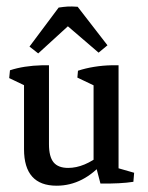

<svg xmlns="http://www.w3.org/2000/svg" viewBox="-20 -573 463 601"><path d="M157.2 8.3Q55.2 8.3 55.2 -106V-327.1L133.3 -321.8V-121.6Q133.3 -82.5 147.7 -64.9Q162.1 -47.4 193.4 -47.4Q243.7 -47.4 297.9 -90.8L307.1 -68.8Q241.7 8.3 157.2 8.3ZM55.2 -270V-320.3L66.9 -300.8L8.8 -328.6L11.2 -353Q54.2 -367.2 111.8 -368.7H133.3V-288.6ZM351.1 -28.8 272.9 -48.3V-326.2L351.1 -321.3ZM272.9 -270V-320.3L284.7 -300.3L222.2 -330.1L224.1 -351.6Q247.6 -359.4 274.9 -363.8Q302.2 -368.2 329.6 -368.7H351.1V-289.6ZM294.4 1.5 277.8 -62 351.1 -83V-29.8L340.3 -49.3L399.9 -32.2L397.5 -3.9Q357.4 2.4 294.4 1.5ZM223.1 -551.8 316.4 -431.2 288.6 -408.2 157.2 -521ZM223.1 -551.8 225.6 -521 99.6 -405.8 72.3 -427.2 163.6 -549.3Q180.2 -551.8 191.9 -552.5Q203.6 -553.2 223.1 -551.8Z"/></svg>

Font: Markazi Text
Style: Regular
Weight: 400
Designer: Borna Izadpanah (Arabic designer), Fiona Ross (Arabic design director) and Florian Runge (Latin designer)
Foundry: Borna Izadpanah and Florian Runge
Version: Version 1.000